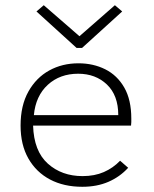

<svg xmlns="http://www.w3.org/2000/svg" viewBox="-20 -707 590 737"><path d="M296 10Q225 10 172 -18Q119 -46 89 -98.5Q59 -151 59 -225Q59 -302 89 -355.5Q119 -409 169 -436.5Q219 -464 281 -464Q338 -464 384 -441Q430 -418 457 -371Q484 -324 484 -252Q484 -244 484 -238.5Q484 -233 483 -225H107Q110 -127 163.5 -79Q217 -31 297 -31Q343 -31 378.5 -46.5Q414 -62 441 -90L472 -63Q440 -28 396 -9Q352 10 296 10ZM110 -265H434Q434 -341 390.5 -382.5Q347 -424 280 -424Q210 -424 163.5 -381.5Q117 -339 110 -265ZM148 -687 285 -568 421 -687 449 -663 295 -523H274L120 -663Z"/></svg>

Font: Inconsolata SemiExpanded Light
Style: Regular
Weight: 300
Width: 6
Monospace: yes
Designer: Raph Levien, Cyreal, Brenton Simpson
Foundry: Raph Levien, Cyreal, Google
Version: Version 3.001; ttfautohint (v1.8.2.53-6de2)